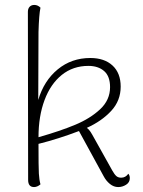

<svg xmlns="http://www.w3.org/2000/svg" viewBox="-20 -749 581 778"><path d="M506 -27Q506 -10 491 -0.5Q476 9 459 9Q441 9 425.5 -3.5Q410 -16 400 -35L300 -218Q216 -186 136 -166Q136 -71 137.5 -45.5Q139 -20 144 -2Q131 9 118 9Q94 9 94 -20L93 -701Q93 -714 100 -721.5Q107 -729 119 -729Q133 -729 144 -718Q138 -690 136 -619L135 -344Q158 -422 214 -468Q270 -514 346 -514Q403 -514 436 -483.5Q469 -453 469 -398Q469 -341 430.5 -299.5Q392 -258 332 -231Q341 -224 347 -214.5Q353 -205 354 -203L435 -58Q444 -42 451.5 -35.5Q459 -29 471 -29Q489 -29 500 -45Q506 -38 506 -27ZM426 -396Q426 -440 402 -461Q378 -482 338 -482Q276 -482 230.5 -445.5Q185 -409 160.5 -343.5Q136 -278 136 -193Q224 -218 285 -243.5Q346 -269 386 -306.5Q426 -344 426 -396Z"/></svg>

Font: Arima Madurai ExtraLight
Style: Regular
Weight: 275
Designer: Joana Correia and Natanael Gama
Foundry: NDISCOVER
Version: Version 1.020